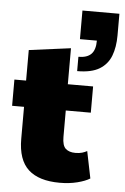

<svg xmlns="http://www.w3.org/2000/svg" viewBox="-52 -753 521 802"><g transform="rotate(5 208.0 -352.5)"><path d="M229 10Q141 10 97 -30.5Q53 -71 53 -159V-293H3V-403H52V-531L227 -554V-403H333V-293H228V-182Q228 -146 242.5 -133Q257 -120 283 -120Q300 -120 311.5 -123.5Q323 -127 332 -132L355 -19Q336 -7 302.5 1.5Q269 10 229 10ZM261 -461V-521Q297 -521 314.5 -538.5Q332 -556 332 -595H261V-715H416V-624Q416 -575 402 -538.5Q388 -502 354.5 -481.5Q321 -461 261 -461Z"/></g></svg>

Font: Rokkitt Black
Style: Regular
Weight: 900
Designer: Vernon Adams
Foundry: Vernon Adams
Version: Version 3.103